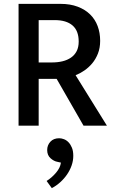

<svg xmlns="http://www.w3.org/2000/svg" viewBox="-20 -650 588 993"><path d="M76 -630H293Q343 -630 381.5 -615.5Q420 -601 446 -575.5Q472 -550 485 -515Q498 -480 498 -439Q498 -402 486.5 -373Q475 -344 457 -322.5Q439 -301 416.5 -285.5Q394 -270 371 -261L533 0H412L273 -242H180V0H76ZM180 -327H248Q278 -327 303 -333Q328 -339 347 -352Q366 -365 376.5 -385.5Q387 -406 387 -435Q387 -491 355 -518.5Q323 -546 263 -546H180ZM277 187Q259 184 241.5 168.5Q224 153 224 126Q224 101 240.5 83Q257 65 286 65Q298 65 311 70Q324 75 334.5 86Q345 97 352 114Q359 131 359 156Q359 181 350.5 205.5Q342 230 327 252Q312 274 291.5 292.5Q271 311 248 323L221 286Q248 269 270 243Q292 217 295 191Z"/></svg>

Font: Mukta Medium
Style: Regular
Weight: 500
Designer: Girish Dalvi and Yashodeep Gholap
Foundry: Ek Type
Version: Version 2.538;PS 1.002;hotconv 16.6.51;makeotf.lib2.5.65220;